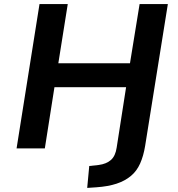

<svg xmlns="http://www.w3.org/2000/svg" viewBox="-20 -725 869 938"><path d="M406 193 416 86 462 81Q500 76 522 56.5Q544 37 550 -4L596 -299H246L199 0H61L173 -705H311L265 -416H615L662 -705H800L689 -12Q681 37 664.5 74Q648 111 619 135Q590 159 549 172.5Q508 186 451 190Z"/></svg>

Font: Nunito Sans 6pt
Style: Bold Italic
Weight: 700
Italic angle: -9°
Version: Version 3.101;gftools[0.9.27]